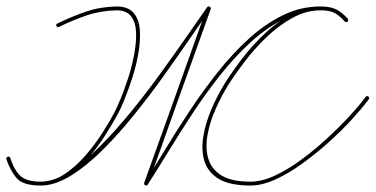

<svg xmlns="http://www.w3.org/2000/svg" viewBox="-26 -568 1163 594"><path d="M149 -487Q146 -493 151 -495Q196 -517 240 -532Q284 -547 335 -548Q370 -548 387 -528.5Q404 -509 406.5 -476.5Q409 -444 402.5 -405.5Q396 -367 384 -329.5Q372 -292 360 -262.5Q348 -233 340 -218Q324 -188 299.5 -149.5Q275 -111 244 -75.5Q213 -40 176.5 -17Q140 6 100 6Q53 6 30.5 -14Q8 -34 -6 -75Q-8 -81 -2 -83Q4 -85 6 -79Q15 -53 24.5 -37Q34 -21 51 -13.5Q68 -6 100 -6Q140 -6 186.5 -35.5Q233 -65 282 -114Q331 -163 379.5 -222.5Q428 -282 472 -343Q516 -404 553 -457Q590 -510 615 -546Q618 -550 623 -547Q627 -545 626 -540Q577 -404 528.5 -268.5Q480 -133 432 2Q430 7 424 4Q418 1 421 -3Q451 -49 486 -107Q521 -165 561.5 -226Q602 -287 647.5 -344.5Q693 -402 743.5 -448Q794 -494 849.5 -521Q905 -548 965 -548Q995 -548 1013 -539.5Q1031 -531 1050 -510Q1053 -505 1049 -501Q1044 -498 1040 -502Q1023 -521 1008 -528.5Q993 -536 965 -536Q921 -536 878.5 -512.5Q836 -489 798.5 -453Q761 -417 731 -377.5Q701 -338 680 -305Q659 -271 641 -230.5Q623 -190 616 -150.5Q609 -111 618 -78.5Q627 -46 658 -26Q689 -6 749 -6Q784 -6 824 -24.5Q864 -43 905.5 -73.5Q947 -104 985 -139Q1023 -174 1054.5 -208Q1086 -242 1105 -268Q1109 -273 1114 -269Q1118 -266 1115 -261Q1095 -234 1063 -199Q1031 -164 991.5 -128.5Q952 -93 910 -62.5Q868 -32 826.5 -13Q785 6 749 6Q685 6 651 -14.5Q617 -35 606.5 -69.5Q596 -104 603 -146Q610 -188 628.5 -231Q647 -274 670 -311Q692 -346 723 -386.5Q754 -427 793 -464Q832 -501 875.5 -524.5Q919 -548 965 -548Q995 -548 1013 -539.5Q1031 -531 1050 -510Q1053 -505 1049 -501Q1044 -498 1040 -502Q1023 -521 1008 -528.5Q993 -536 965 -536Q907 -536 852.5 -509Q798 -482 748.5 -436.5Q699 -391 654 -334Q609 -277 569 -216Q529 -155 494.5 -98.5Q460 -42 431 3Q428 8 423 5Q419 3 420 -2Q469 -138 517.5 -273.5Q566 -409 614 -544Q616 -549 622 -546Q628 -543 625 -538Q598 -502 561 -448Q524 -394 480 -332.5Q436 -271 387.5 -211Q339 -151 289.5 -102Q240 -53 191.5 -23.5Q143 6 100 6Q49 6 29 -13.5Q9 -33 -6 -75Q-8 -81 -2 -83Q4 -85 6 -79Q18 -41 37.5 -23.5Q57 -6 100 -6Q138 -6 172.5 -28.5Q207 -51 237.5 -86Q268 -121 291.5 -158Q315 -195 330 -224Q336 -236 347.5 -263.5Q359 -291 370.5 -326.5Q382 -362 389 -399Q396 -436 395 -467Q394 -498 380 -517Q366 -536 335 -536Q285 -535 242.5 -520.5Q200 -506 157 -485Q151 -482 149 -487Z"/></svg>

Font: FRB American Cursive Guidelines Thin
Style: Italic
Weight: 100
Italic angle: -25°
Version: Version 2.0;Modular Font Editor K font №1